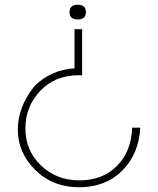

<svg xmlns="http://www.w3.org/2000/svg" viewBox="-20 -782 666 809"><path d="M571 -244Q565 -133 495 -63Q425 7 313.5 7Q202 7 128.5 -66Q55 -139 55 -235.5Q55 -332 126 -420Q195 -488 294 -494V-659H326V-465H312Q212 -465 149.5 -399Q87 -333 87 -240.5Q87 -148 152.5 -85Q218 -22 315 -22Q412 -22 472.5 -82.5Q533 -143 537 -244ZM307.5 -762Q342 -762 342 -731Q342 -700 307.5 -700Q273 -700 273 -731Q273 -762 307.5 -762Z"/></svg>

Font: Poiret One
Style: Regular
Weight: 400
Designer: Denis Masharov
Foundry: Denis Masharov
Version: Version 1.001